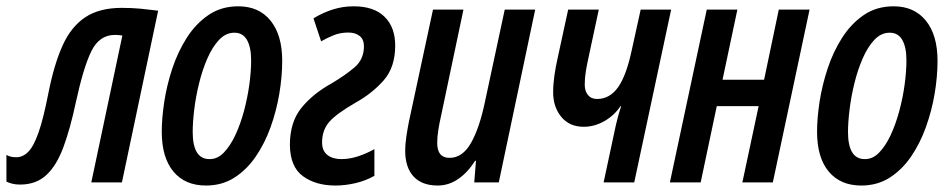

<svg xmlns="http://www.w3.org/2000/svg" viewBox="-67 -570 2973 600"><path d="M-2.9 6.8Q-17.6 6.8 -27.3 4.4Q-37.1 2 -46.9 -2.4V-85.9Q-35.2 -78.6 -16.1 -78.6Q4.4 -78.6 21.2 -95.5Q38.1 -112.3 53.5 -156Q68.8 -199.7 84.5 -280.3Q102.1 -369.1 128.7 -428Q155.3 -486.8 199.5 -516.1Q243.7 -545.4 313 -545.4Q344.7 -545.4 370.6 -543Q396.5 -540.5 427.2 -536.6L314 0H218.3L315.4 -459Q303.7 -460.9 292 -460.9Q243.7 -460.9 218.8 -410.6Q193.8 -360.4 169.4 -247.6Q152.3 -167.5 131.3 -110.6Q110.4 -53.7 78.6 -23.7Q46.9 6.3 -2.9 6.8Z M576.7 9.8Q511.2 9.8 474.9 -33.9Q438.5 -77.6 438.5 -158.7Q438.5 -200.2 446.3 -251.7Q454.1 -303.2 471.4 -355.7Q488.8 -408.2 516.8 -452.1Q544.9 -496.1 584.7 -523.2Q624.5 -550.3 677.7 -550.3Q742.2 -550.3 778.6 -505.4Q814.9 -460.4 814.9 -379.9Q814.9 -331.1 805.9 -277.3Q796.9 -223.6 778.6 -172.6Q760.3 -121.6 731.9 -80.3Q703.6 -39.1 665 -14.6Q626.5 9.8 576.7 9.8ZM587.4 -72.8Q612.3 -72.3 632.6 -93.3Q652.8 -114.3 668.7 -148.4Q684.6 -182.6 695.6 -223.6Q706.5 -264.6 712.2 -305.9Q717.8 -347.2 717.8 -381.3Q717.8 -422.4 704.8 -445.1Q691.9 -467.8 665.5 -467.8Q638.7 -467.8 617.7 -445.6Q596.7 -423.3 581.1 -387.5Q565.4 -351.6 555.2 -309.8Q544.9 -268.1 540 -227.8Q535.2 -187.5 535.2 -157.7Q535.2 -72.8 587.4 -72.8Z M981 9.8Q919.9 9.8 879.9 -19.3Q839.8 -48.3 838.9 -116.7Q838.9 -188.5 874.8 -232.7Q910.6 -276.9 967.8 -308.6Q1011.7 -334.5 1041 -359.6Q1070.3 -384.8 1070.3 -425.3Q1070.3 -447.3 1056.6 -457.8Q1043 -468.3 1021.5 -468.3Q996.1 -468.3 975.3 -459.7Q954.6 -451.2 936.5 -440.9L912.6 -512.7Q942.4 -530.8 973.4 -540.5Q1004.4 -550.3 1038.1 -550.3Q1101.6 -550.3 1134.8 -517.6Q1168 -484.9 1168 -427.7Q1168 -360.4 1132.6 -319.6Q1097.2 -278.8 1043.9 -249Q984.4 -214.8 961.9 -189Q939.5 -163.1 939.5 -125Q939.5 -98.6 956.1 -85.7Q972.7 -72.8 999.5 -72.8Q1025.4 -72.8 1052 -81.5Q1078.6 -90.3 1103 -104V-20.5Q1075.2 -4.9 1043.5 2.4Q1011.7 9.8 981 9.8Z M1300.8 9.8Q1251.5 9.8 1225.3 -18.6Q1199.2 -46.9 1199.2 -99.6Q1199.2 -117.7 1202.6 -141.6Q1206.1 -165.5 1210.4 -187.5L1286.1 -540H1381.3L1311 -206.5Q1305.7 -183.6 1302.5 -162.4Q1299.3 -141.1 1299.3 -123Q1299.3 -76.7 1337.9 -76.7Q1378.4 -76.7 1405 -123.5Q1431.6 -170.4 1448.7 -252.9L1510.3 -540H1605.5L1491.7 0H1415L1420.4 -67.4H1417.5Q1394.5 -30.8 1364.7 -10.5Q1335 9.8 1300.8 9.8Z M1819.3 0 1857.4 -178.2Q1860.4 -191.4 1864.7 -207.5Q1869.1 -223.6 1874 -238.3H1872.1Q1852.5 -209 1821.5 -191.4Q1790.5 -173.8 1757.3 -173.8Q1712.4 -173.8 1687 -204.8Q1661.6 -235.8 1661.6 -281.2Q1661.6 -306.2 1665.5 -333.7Q1669.4 -361.3 1676.3 -391.6L1708.5 -540H1804.2L1772.5 -392.1Q1767.1 -367.7 1763.7 -346.9Q1760.3 -326.2 1760.3 -305.2Q1760.3 -285.6 1770.3 -273.2Q1780.3 -260.7 1798.8 -260.7Q1838.4 -260.7 1864.5 -297.4Q1890.6 -334 1907.7 -415.5L1935.1 -540H2030.3L1915 0Z M2026.4 0 2141.6 -540H2237.3L2190.9 -320.8H2320.8L2366.7 -540H2462.9L2348.1 0H2252.9L2303.7 -238.3H2172.9L2122.6 0Z M2624.5 9.8Q2559.1 9.8 2522.7 -33.9Q2486.3 -77.6 2486.3 -158.7Q2486.3 -200.2 2494.1 -251.7Q2502 -303.2 2519.3 -355.7Q2536.6 -408.2 2564.7 -452.1Q2592.8 -496.1 2632.6 -523.2Q2672.4 -550.3 2725.6 -550.3Q2790 -550.3 2826.4 -505.4Q2862.8 -460.4 2862.8 -379.9Q2862.8 -331.1 2853.8 -277.3Q2844.7 -223.6 2826.4 -172.6Q2808.1 -121.6 2779.8 -80.3Q2751.5 -39.1 2712.9 -14.6Q2674.3 9.8 2624.5 9.8ZM2635.3 -72.8Q2660.2 -72.3 2680.4 -93.3Q2700.7 -114.3 2716.6 -148.4Q2732.4 -182.6 2743.4 -223.6Q2754.4 -264.6 2760 -305.9Q2765.6 -347.2 2765.6 -381.3Q2765.6 -422.4 2752.7 -445.1Q2739.7 -467.8 2713.4 -467.8Q2686.5 -467.8 2665.5 -445.6Q2644.5 -423.3 2628.9 -387.5Q2613.3 -351.6 2603 -309.8Q2592.8 -268.1 2587.9 -227.8Q2583 -187.5 2583 -157.7Q2583 -72.8 2635.3 -72.8Z"/></svg>

Font: Open Sans Condensed SemiBold
Style: Italic
Weight: 600
Width: 3
Italic angle: -12°
Designer: Monotype Design Team
Foundry: Monotype Imaging Inc.
Version: Version 3.000; ttfautohint (v1.8.4)